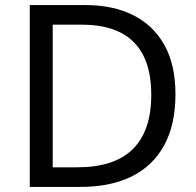

<svg xmlns="http://www.w3.org/2000/svg" viewBox="-20 -800 770 754"><path d="M669 -430Q669 -310 624.5 -229Q580 -148 497 -107Q414 -66 296 -66H97V-780H317Q425 -780 504 -740Q583 -700 626 -622.5Q669 -545 669 -430ZM574 -427Q574 -522 542.5 -583Q511 -644 450.5 -673.5Q390 -703 304 -703H187V-143H284Q429 -143 501.5 -214.5Q574 -286 574 -427Z"/></svg>

Font: Noto Sans Malayalam UI
Style: Regular
Weight: 400
Designer: Jelle Bosma - Monotype Design Team
Foundry: Monotype Imaging Inc.
Version: Version 2.104